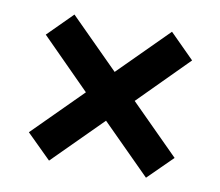

<svg xmlns="http://www.w3.org/2000/svg" viewBox="-61 -638 721 628"><g transform="rotate(10 300.0 -323.5)"><path d="M461 -81 300 -242 139 -81 58 -161 219 -322 57 -485 138 -566 300 -404 462 -566 543 -485 381 -322 542 -161Z"/></g></svg>

Font: Post Grotesk Bold
Style: Bold
Weight: 700
Version: Version 1.0